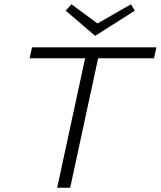

<svg xmlns="http://www.w3.org/2000/svg" viewBox="-20 -880 753 900"><path d="M612 -830 426 -712 288 -830 315 -860 437 -770 594 -860ZM713 -658 702 -607H440L309 0H248L379 -607H119L130 -658Z"/></svg>

Font: EauTestInfant Semilight
Style: Italic
Weight: 300
Italic angle: -12°
Designer: Christian Thalmann (Catharsis Fonts)
Version: Version 0.001;PS 000.001;hotconv 1.0.88;makeotf.lib2.5.64775